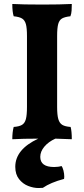

<svg xmlns="http://www.w3.org/2000/svg" viewBox="-20 -699 424 968"><path d="M183 92Q183 143 253 143Q275 143 290 138Q296 145 300 161Q304 177 304 192L303 203Q235 221 196 248Q187 249 174 249Q149 249 122 238.5Q95 228 76 204Q57 180 57 142Q57 54 173 0Q95 0 42 3Q42 -33 49 -59Q77 -61 91 -69.5Q105 -78 110.5 -98.5Q116 -119 116 -160V-517Q116 -558 110.5 -577.5Q105 -597 91.5 -605.5Q78 -614 49 -617Q42 -639 42 -679Q93 -676 195 -676Q282 -676 342 -679Q342 -662 341 -646Q340 -630 335 -617Q307 -614 293 -606Q279 -598 273.5 -578Q268 -558 268 -517V-160Q268 -119 274 -98.5Q280 -78 294 -69.5Q308 -61 336 -59Q342 -38 342 3L259 0Q224 16 203.5 40.5Q183 65 183 92Z"/></svg>

Font: Vollkorn SC
Style: Bold
Weight: 700
Designer: Friedrich Althausen
Foundry: Friedrich Althausen
Version: Version 4.015